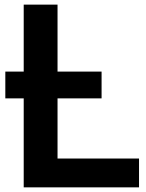

<svg xmlns="http://www.w3.org/2000/svg" viewBox="-20 -806 629 826"><path d="M2.9 -382.8V-498H82V-786.1H227.5V-498H417V-382.8H227.5V-124H578.1V0H82V-382.8Z"/></svg>

Font: Gothic A1 ExtraBold
Style: Regular
Weight: 800
Designer: HanYang I&C Co.,Ltd.
Foundry: HanYang I&C Co.,Ltd.
Version: Version 2.50